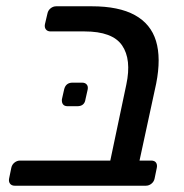

<svg xmlns="http://www.w3.org/2000/svg" viewBox="-20 -591 585 611"><path d="M27 0Q17 0 12 -6.5Q7 -13 9 -23L16 -57Q18 -67 26 -73.5Q34 -80 44 -80H331L382 -322Q399 -402 368.5 -446.5Q338 -491 249 -491H141Q131 -491 126 -497.5Q121 -504 123 -514L131 -548Q133 -558 141 -564.5Q149 -571 159 -571H272Q358 -571 409 -543Q460 -515 476.5 -460.5Q493 -406 477 -325L424 -80H461Q472 -80 476.5 -73.5Q481 -67 479 -57L472 -23Q470 -13 462 -6.5Q454 0 444 0ZM195 -253Q185 -253 180.5 -259Q176 -265 177 -275L184 -306Q189 -328 211 -328H241Q251 -328 256 -322Q261 -316 259 -306L252 -275Q249 -253 226 -253Z"/></svg>

Font: Rubik
Style: Italic
Weight: 400
Italic angle: -12°
Designer: Hubert and Fischer
Foundry: Hubert and Fischer
Version: Version 2.300;gftools[0.9.30]